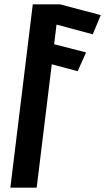

<svg xmlns="http://www.w3.org/2000/svg" viewBox="-20 -875 487 890"><path d="M28 -5H150L220 -577L340 -545L379 -632L231 -670L242 -761L410 -716L447 -805L258 -855H132Z"/></svg>

Font: Ny Stormning
Style: FinKur
Weight: 300
Designer: Robert Jablonski, Mew Too
Foundry: Cannot Into Space Fonts
Version: Version 0.90